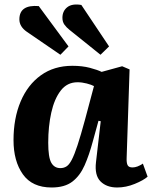

<svg xmlns="http://www.w3.org/2000/svg" viewBox="-20 -818 675 852"><path d="M542 -118Q541 -96 546 -85.5Q551 -75 568 -75Q589 -75 614 -92L635 -34Q617 -18 578 -2Q539 14 500 14Q453 14 426 -13Q399 -40 406 -99L427 -280L417 -282L392 -191Q376 -131 355.5 -84.5Q335 -38 301 -12Q267 14 209 14Q123 14 81.5 -44.5Q40 -103 40 -196Q40 -293 71.5 -367.5Q103 -442 161.5 -484Q220 -526 301 -526Q345 -526 379 -517Q413 -508 431 -499L522 -524L555 -510ZM248 -72Q263 -72 275 -79.5Q287 -87 298.5 -109Q310 -131 324 -173.5Q338 -216 357 -286L397 -436Q386 -442 365 -447.5Q344 -453 324 -453Q278 -453 249.5 -416Q221 -379 207.5 -318Q194 -257 194 -185Q194 -120 207.5 -96Q221 -72 248 -72ZM289 -685Q275 -696 266 -708.5Q257 -721 257 -739Q257 -769 278.5 -786Q300 -803 341 -796L464 -612L426 -575ZM99 -677Q66 -700 66 -732Q66 -798 152 -791L284 -612L248 -575Z"/></svg>

Font: Literata 12pt
Style: Bold Italic
Weight: 700
Italic angle: -2°
Designer: Latin by Veronika Burian and Jose Scaglione. Greek by Irene Vlachou. Cyrillic by Vera Evstafieva
Foundry: TypeTogether
Version: Version 3.002